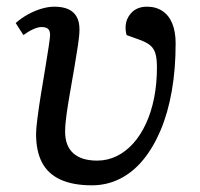

<svg xmlns="http://www.w3.org/2000/svg" viewBox="-20 -541 599 575"><path d="M255 14Q199 14 161.5 -3Q124 -20 106 -54Q88 -88 88 -140Q88 -154 92 -186Q96 -218 102.5 -258Q109 -298 115.5 -336.5Q122 -375 126 -402.5Q130 -430 130 -436Q130 -449 124 -454.5Q118 -460 104 -460Q94 -460 79.5 -453.5Q65 -447 50 -436L27 -472Q44 -487 64 -498Q84 -509 104.5 -515Q125 -521 142 -521Q168 -521 184.5 -513.5Q201 -506 209.5 -491Q218 -476 218 -453Q218 -435 213.5 -405.5Q209 -376 203 -340.5Q197 -305 190.5 -268.5Q184 -232 179.5 -200Q175 -168 175 -147Q175 -104 199.5 -82Q224 -60 271 -60Q302 -60 329.5 -73.5Q357 -87 379 -111.5Q401 -136 417 -170.5Q433 -205 441.5 -247.5Q450 -290 450 -339Q450 -365 445.5 -380.5Q441 -396 429.5 -405.5Q418 -415 395 -423L359 -436Q350 -471 368 -496Q386 -521 420 -521Q447 -521 466.5 -508Q486 -495 496 -470.5Q506 -446 506 -411Q506 -334 494.5 -268.5Q483 -203 461 -151Q439 -99 408.5 -62Q378 -25 339 -5.5Q300 14 255 14Z"/></svg>

Font: Literata
Style: Italic
Weight: 400
Italic angle: -2°
Designer: Latin by Veronika Burian and Jose Scaglione. Greek by Irene Vlachou. Cyrillic by Vera Evstafieva
Foundry: TypeTogether
Version: Version 3.103;gftools[0.9.29]